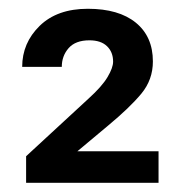

<svg xmlns="http://www.w3.org/2000/svg" viewBox="-20 -736 410 431"><path d="M335.9 -396.5V-325.7H38.6V-385.3L178.7 -514.6Q209 -542 221.4 -563Q233.9 -584 233.9 -597.7Q233.9 -619.1 220.2 -632.3Q206.5 -645.5 180.7 -645.5Q149.4 -645.5 134 -627.9Q118.7 -610.4 118.7 -585.9H29.8Q29.8 -639.6 69.1 -678Q108.4 -716.3 177.2 -716.3Q246.6 -716.3 284.9 -685.1Q323.2 -653.8 323.2 -598.1Q323.2 -557.1 297.4 -525.9Q271.5 -494.6 222.7 -454.1L153.8 -396.5Z"/></svg>

Font: Vazirmatn RD FD Medium
Style: Regular
Weight: 500
Designer: Saber Rastikerdar
Foundry: Saber Rastikerdar
Version: Version 33.003